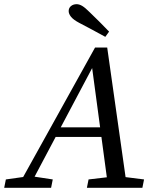

<svg xmlns="http://www.w3.org/2000/svg" viewBox="-67 -897 763 917"><path d="M-47 0 -39 -40 68 -55H86L185 -40L177 0ZM15 0 387 -670H445L540 0H450L370 -595H385L379 -583L70 0ZM177 -243 191 -289H475L463 -243ZM348 0 356 -40 484 -55H502L621 -40L613 0ZM454 -746 436 -721Q405 -738 373.5 -755Q342 -772 311 -788Q283 -803 272 -817Q261 -831 261 -844Q261 -859 272 -868Q283 -877 299 -877Q312 -877 326 -868.5Q340 -860 361 -839Q385 -816 408.5 -792.5Q432 -769 454 -746Z"/></svg>

Font: Source Serif 4
Style: Italic
Weight: 400
Italic angle: -12°
Designer: Frank Grießhammer
Foundry: Adobe Systems Incorporated
Version: Version 4.004;hotconv 1.0.116;makeotfexe 2.5.65601